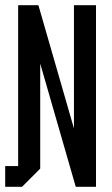

<svg xmlns="http://www.w3.org/2000/svg" viewBox="-30 -720 430 740"><path d="M-10 0V-80H40V-700H118L255 -225V-700H340V0H262L125 -475V-70L55 0Z"/></svg>

Font: Tektur Condensed
Style: Regular
Weight: 400
Width: 3
Designer: Adam Jagosz
Foundry: Adam Jagosz
Version: Version 1.005;gftools[0.9.30]